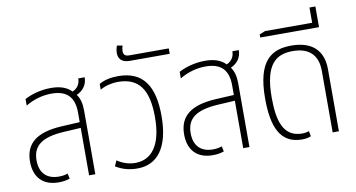

<svg xmlns="http://www.w3.org/2000/svg" viewBox="-75 -952 2137 1152"><g transform="rotate(-10 993.5 -376.0)"><path d="M199 10C227 10 252 5 267 -1L260 -33C245 -27 226 -24 206 -24C136 -24 90 -62 90 -143C90 -235 151 -275 280 -283L385 -289V0H423V-388C423 -429 415 -463 396 -488C434 -505 461 -537 461 -584H422C422 -547 402 -524 375 -512C348 -540 309 -556 250 -556C180 -556 122 -535 89 -517V-477C135 -505 190 -522 248 -522C343 -522 385 -474 385 -383V-324L271 -318C122 -309 50 -254 50 -142C50 -52 98 10 199 10Z M679 10C802 10 875 -86 875 -275C875 -459 811 -556 659 -556C619 -556 577 -549 543 -529V-494C573 -512 615 -522 652 -522C779 -522 835 -445 835 -275C835 -103 770 -25 672 -25C629 -25 591 -40 562 -60L547 -26C590 0 632 10 679 10Z M744 -634H988V-667H748C721 -667 712 -679 712 -699C712 -710 715 -724 718 -732L685 -738C680 -727 676 -707 676 -693C676 -660 695 -634 744 -634Z M1138 10C1166 10 1191 5 1206 -1L1199 -33C1184 -27 1165 -24 1145 -24C1075 -24 1029 -62 1029 -143C1029 -235 1090 -275 1219 -283L1324 -289V0H1362V-388C1362 -429 1354 -463 1335 -488C1373 -505 1400 -537 1400 -584H1361C1361 -547 1341 -524 1314 -512C1287 -540 1248 -556 1189 -556C1119 -556 1061 -535 1028 -517V-477C1074 -505 1129 -522 1187 -522C1282 -522 1324 -474 1324 -383V-324L1210 -318C1061 -309 989 -254 989 -142C989 -52 1037 10 1138 10Z M1681 10C1702 10 1722 7 1736 0L1730 -32C1720 -28 1703 -25 1689 -25C1573 -25 1545 -127 1545 -269C1545 -471 1614 -522 1717 -522C1822 -522 1869 -466 1869 -375V0H1907V-379C1907 -495 1838 -556 1715 -556C1596 -556 1505 -504 1505 -270C1505 -96 1550 10 1681 10Z M1540 -636H1898V-658V-762H1862V-669H1575L1540 -655Z"/></g></svg>

Font: Noto Sans Thai SemCond ExtLt
Style: Regular
Weight: 200
Width: 4
Designer: Monotype Design Team
Foundry: Monotype Imaging Inc.
Version: Version 2.002